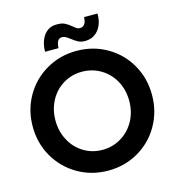

<svg xmlns="http://www.w3.org/2000/svg" viewBox="-130 -1020 1048 1139"><g transform="rotate(-15 394.5 -450.5)"><path d="M28.3 -360.4Q28.3 -462.4 76.7 -546.4Q125 -630.4 209 -679Q293 -727.5 394.5 -727.5Q496.6 -727.5 580.6 -679Q664.6 -630.4 712.6 -546.4Q760.7 -462.4 760.7 -360.4Q760.7 -257.8 712.6 -173.6Q664.6 -89.4 580.8 -40.8Q497.1 7.8 395.5 7.8Q293.9 7.8 209.7 -40.8Q125.5 -89.4 76.9 -173.6Q28.3 -257.8 28.3 -360.4ZM621.1 -360.4Q621.1 -428.2 591.1 -482.9Q561 -537.6 508.8 -568.6Q456.5 -599.6 393.6 -599.6Q331.1 -599.6 279.3 -568.6Q227.5 -537.6 197.8 -482.7Q168 -427.7 168 -360.4Q168 -293.5 197.5 -238.3Q227.1 -183.1 278.8 -151.6Q330.6 -120.1 393.6 -120.1Q457 -120.1 509.3 -151.9Q561.5 -183.6 591.3 -238.5Q621.1 -293.5 621.1 -360.4ZM323.2 -909.2Q352.5 -909.7 371.3 -900.4Q390.1 -891.1 410.2 -874Q422.9 -862.8 431.6 -857.7Q440.4 -852.5 451.2 -852.5Q470.2 -852.5 480.5 -868.2Q490.7 -883.8 490.2 -909.2H573.2Q573.7 -869.6 560.5 -838.4Q547.4 -807.1 522 -789.1Q496.6 -771 460.9 -770.5Q435.1 -771 418 -780Q400.9 -789.1 379.9 -805.7Q364.3 -817.4 354.5 -822.8Q344.7 -828.1 333 -828.1Q315.4 -828.6 306.4 -813.5Q297.4 -798.3 296.9 -770.5H213.9Q214.4 -811 227.5 -843Q240.7 -875 265.4 -892.6Q290 -910.2 323.2 -909.2Z"/></g></svg>

Font: Reddit Sans Strawberry
Style: Bold
Weight: 700
Designer: Stephen Hutchings
Foundry: Reddit
Version: Version 1.013